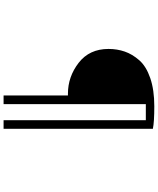

<svg xmlns="http://www.w3.org/2000/svg" viewBox="72 -871 856 1040"><g transform="rotate(90 500.0 -351.0)"><path d="M497.1 57.6V-291H487.3Q395.5 -291 320.3 -349.1Q245.1 -407.2 245.1 -510.7Q245.1 -557.6 259.3 -598.6Q273.4 -639.6 306.2 -677.2Q338.9 -714.8 402.8 -736.8Q466.8 -758.8 555.7 -758.8Q641.6 -758.8 677.7 -751V57.6H630.9V-712.9H543.9V57.6Z"/></g></svg>

Font: Gen Shin Gothic Light
Style: Regular
Weight: 200
Designer: [Source Han Sans]
Ryoko NISHIZUKA  (kana & ideographs); Paul D. Hunt (Latin, Greek & Cyrillic); Wenlong ZHANG  (bopomofo
Version: Version 1.002.20150607